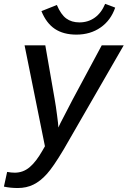

<svg xmlns="http://www.w3.org/2000/svg" viewBox="-72 -762 658 990"><path d="M19.5 207.5Q-19 207.5 -51.8 200.2L-35.2 124.5Q-13.2 128.4 3.9 128.4Q47.4 128.4 80.8 100.1Q114.3 71.8 146.5 15.1L159.7 -7.8L54.7 -528.3H161.6L209.5 -252.9Q212.9 -234.9 216.1 -212.4Q219.2 -189.9 222.2 -168Q225.1 -146 227.1 -128.9Q229 -111.8 229 -104.5Q231.4 -109.9 234.1 -115.7Q236.8 -121.6 240.2 -128.4L302.7 -249L452.6 -528.3H565.9L255.9 9.3Q201.7 100.1 169.4 135.3Q136.7 171.9 100.6 189.7Q64.5 207.5 19.5 207.5ZM321.8 -583.5Q255.4 -583.5 211.2 -612.8Q167 -642.1 141.6 -704.6L221.2 -736.3Q241.7 -687.5 269.3 -667Q296.9 -646.5 337.4 -646.5Q382.3 -646.5 416.5 -670.9Q450.7 -695.3 470.2 -742.2L522 -722.7Q499.5 -657.2 446.8 -620.4Q394 -583.5 321.8 -583.5Z"/></svg>

Font: Arimo Medium
Style: Italic
Weight: 500
Italic angle: -12°
Designer: Steve Matteson
Foundry: Monotype Imaging Inc.
Version: Version 1.33